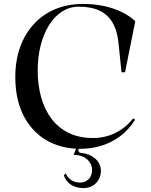

<svg xmlns="http://www.w3.org/2000/svg" viewBox="-20 -743 768 978"><path d="M668 -133Q636 -82 592.5 -49.5Q549 -17 497.5 -1Q446 15 389 15Q316 15 255.5 -9.5Q195 -34 150.5 -81.5Q106 -129 82 -196.5Q58 -264 58 -351Q58 -435 82.5 -503Q107 -571 152.5 -620.5Q198 -670 261.5 -696.5Q325 -723 404 -723Q461 -723 511 -712Q561 -701 601.5 -681Q642 -661 669 -635L617 -375H599L584 -520Q578 -585 554 -626.5Q530 -668 487.5 -688.5Q445 -709 381 -709Q335 -709 296 -684Q257 -659 229.5 -614.5Q202 -570 187 -511Q172 -452 172 -384Q172 -311 189.5 -248Q207 -185 242 -138.5Q277 -92 330 -66Q383 -40 454 -40Q515 -40 568 -66Q621 -92 658 -140ZM405 215Q369 215 342.5 198.5Q316 182 305 150L315 140Q325 163 344 175Q363 187 387 187Q406 187 420 178.5Q434 170 441.5 155.5Q449 141 449 123Q449 108 443 94.5Q437 81 425.5 70Q414 59 396 52.5Q378 46 355 46L373 0H386L378 24L386 35Q422 38 446 51.5Q470 65 482 84.5Q494 104 494 128Q494 151 483 171Q472 191 452 203Q432 215 405 215Z"/></svg>

Font: Kalnia
Style: Regular
Weight: 400
Designer: Frida Medrano
Foundry: Frida Medrano
Version: Version 1.105